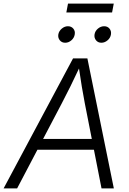

<svg xmlns="http://www.w3.org/2000/svg" viewBox="-43 -1054 723 1074"><path d="M-22.9 0 365.7 -727.5H445.8L593.8 0H524.9L431.2 -477.1Q423.8 -515.1 414.8 -568.4Q405.8 -621.6 395 -696.3H411.1Q377 -623.5 350.8 -570.6Q324.7 -517.6 303.2 -477.1L52.7 0ZM138.7 -216.3 148.9 -276.9H514.2L503.9 -216.3ZM523.9 -814.9Q505.4 -814.9 494.1 -828.6Q482.9 -842.3 485.8 -861.3Q488.8 -880.4 504.6 -893.8Q520.5 -907.2 539.6 -907.2Q558.6 -907.2 569.6 -893.8Q580.6 -880.4 577.6 -861.3Q574.7 -842.3 558.8 -828.6Q543 -814.9 523.9 -814.9ZM321.8 -814.9Q302.7 -814.9 291.5 -828.6Q280.3 -842.3 283.2 -861.3Q286.6 -880.4 302.5 -893.8Q318.4 -907.2 336.9 -907.2Q356 -907.2 367.2 -893.8Q378.4 -880.4 375 -861.3Q372.1 -842.3 356.4 -828.6Q340.8 -814.9 321.8 -814.9ZM593.3 -1033.7 584 -984.4H328.1L337.4 -1033.7Z"/></svg>

Font: Inter 20pt Light
Style: Italic
Weight: 300
Italic angle: -9.3988°
Version: Version 4.001;git-66647c0bb